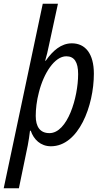

<svg xmlns="http://www.w3.org/2000/svg" viewBox="-56 -780 557 1037"><path d="M211 -61C160 -61 137 -96 137 -154C137 -190 142 -236 154 -281C180 -385 239 -476 302 -476C345 -476 366 -445 366 -380C366 -254 309 -61 211 -61ZM-36 237H46L94 5C98 -16 104 -53 106 -74H110C126 -27 163 10 219 10C369 10 451 -209 451 -382C451 -490 405 -546 332 -546C274 -546 229 -506 191 -452H188C195 -476 203 -507 210 -543L257 -760H175Z"/></svg>

Font: Noto Sans Display SemiCondensed
Style: Italic
Weight: 400
Width: 4
Italic angle: -12°
Designer: Monotype Design Team
Foundry: Monotype Imaging Inc.
Version: Version 1.900